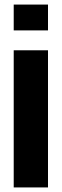

<svg xmlns="http://www.w3.org/2000/svg" viewBox="-20 -820 270 840"><path d="M40 -687V-800H190V-687ZM40 0V-600H190V0Z"/></svg>

Font: Big Shoulders Text Black
Style: Regular
Weight: 900
Designer: Patric King
Foundry: XO Type Co
Version: Version 1.000; ttfautohint (v1.8.2)